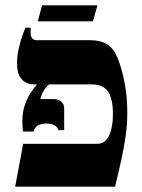

<svg xmlns="http://www.w3.org/2000/svg" viewBox="-20 -701 535 721"><path d="M37 0 67 -161H346Q366 -161 378.5 -175Q391 -189 397.5 -214Q404 -239 404 -273Q404 -332 385 -358Q366 -384 326 -384H106Q91 -384 76.5 -391.5Q62 -399 53 -416Q44 -433 44 -463Q44 -492 50.5 -519.5Q57 -547 64.5 -568.5Q72 -590 76 -597H95V-579Q95 -564 101 -557Q107 -550 118 -550H320Q356 -550 380.5 -535.5Q405 -521 418 -491Q423 -482 432.5 -452.5Q442 -423 450 -378Q458 -333 458 -276Q458 -231 451.5 -187.5Q445 -144 435 -98.5Q425 -53 412 0ZM66 -207Q65 -219 64.5 -227.5Q64 -236 64 -245Q64 -282 74 -309Q84 -336 97 -355Q110 -374 118 -383V-396H164V-384Q152 -374 143 -358Q134 -342 132 -329H180Q197 -329 209 -320Q221 -311 221 -294V-212H200Q195 -225 184 -231Q173 -237 155 -237Q113 -237 106 -207ZM122 -621 138 -681H346L329 -621Z"/></svg>

Font: Frank Ruhl Libre
Style: Bold
Weight: 700
Designer: Yanek Iontef
Foundry: Fontef
Version: Version 6.004